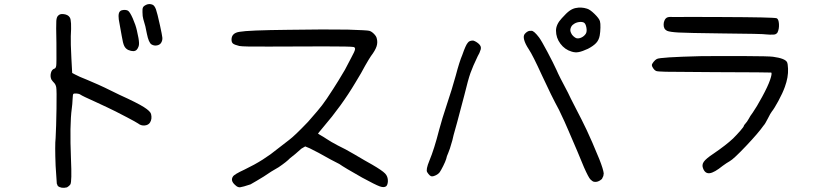

<svg xmlns="http://www.w3.org/2000/svg" viewBox="-20 -763 4040 939"><path d="M694.3 -739.3Q710.9 -747.1 727.5 -739.3Q736.3 -734.4 742.7 -717.3Q749 -700.2 762.7 -637.7Q772.5 -592.8 773.9 -579.6Q775.4 -566.4 768.6 -554.7Q762.7 -543.9 748 -541Q733.4 -538.1 720.7 -545.9Q707 -554.7 698.2 -598.6Q692.4 -633.8 680.7 -669.9Q676.8 -682.6 676.8 -704.1Q675.8 -720.7 679.7 -727.5Q683.6 -734.4 694.3 -739.3ZM576.2 -712.9Q593.8 -716.8 605.5 -710.9Q615.2 -705.1 629.4 -672.9Q643.6 -640.6 649.4 -614.3Q652.3 -597.7 657.2 -577.1Q662.1 -548.8 658.2 -537.1Q654.3 -525.4 648.4 -519.5Q635.7 -506.8 607.4 -518.6Q594.7 -524.4 587.9 -537.6Q581.1 -550.8 575.2 -587.9Q567.4 -630.9 564.5 -647.5Q554.7 -692.4 565.4 -706.1Q570.3 -711.9 576.2 -712.9ZM266.6 -688.5Q274.4 -695.3 288.1 -694.3Q312.5 -692.4 321.3 -677.7Q331.1 -664.1 326.2 -585.9Q325.2 -553.7 329.1 -478.5L333 -406.2L347.7 -398.4Q365.2 -388.7 405.3 -373Q471.7 -344.7 491.2 -335Q512.7 -324.2 565.4 -298.8Q651.4 -259.8 683.6 -239.3Q715.8 -218.8 718.8 -205.1Q724.6 -181.6 713.9 -164.1Q706.1 -151.4 688 -149.4Q669.9 -147.5 655.3 -159.2Q643.6 -167 602.5 -188.5Q575.2 -202.1 545.9 -217.8Q512.7 -234.4 449.2 -263.7Q381.8 -293.9 374 -299.8Q367.2 -304.7 355 -305.7Q342.8 -306.6 338.9 -303.7Q335.9 -301.8 335 -277.3Q334 -252.9 331.1 -232.4Q320.3 -153.3 327.1 14.6Q332 125 324.2 138.7Q319.3 146.5 307.6 153.3Q279.3 160.2 262.7 146.5L257.8 134.8L252 47.9Q248 -53.7 252 -87.9Q254.9 -139.6 256.3 -231Q257.8 -322.3 254.9 -336.9Q252 -350.6 244.1 -358.4Q237.3 -365.2 231.4 -374Q224.6 -388.7 229 -406.2Q233.4 -423.8 247.1 -427.7Q252.9 -429.7 254.9 -441.4Q256.8 -449.2 255.9 -552.7Q253.9 -640.6 255.4 -661.1Q256.8 -681.6 266.6 -688.5Z M1389.6 -617.2Q1572.3 -620.1 1680.7 -618.2Q1776.4 -615.2 1786.1 -612.3Q1796.9 -609.4 1808.6 -597.7Q1820.3 -585.9 1822.3 -576.2Q1828.1 -556.6 1821.8 -536.6Q1815.4 -516.6 1793.9 -488.3Q1785.2 -475.6 1765.6 -441.4Q1749 -409.2 1717.8 -358.4Q1650.4 -245.1 1559.6 -139.6Q1534.2 -109.4 1535.2 -109.4Q1536.1 -108.4 1547.9 -101.6Q1560.5 -94.7 1578.1 -83Q1596.7 -70.3 1631.8 -51.8Q1668.9 -34.2 1711.9 -8.8Q1769.5 25.4 1799.8 42Q1848.6 70.3 1863.3 85.4Q1877.9 100.6 1877 124Q1876 140.6 1869.1 147.5Q1858.4 156.2 1836.9 148.4Q1815.4 140.6 1751 105.5Q1664.1 56.6 1639.6 39.1Q1605.5 22.5 1538.1 -15.6Q1515.6 -27.3 1494.1 -38.1L1472.7 -46.9L1454.1 -36.1Q1420.9 -5.9 1398.4 10.7Q1381.8 28.3 1342.8 54.7Q1307.6 74.2 1269.5 100.6Q1231.4 124 1205.1 138.7Q1167 151.4 1154.8 152.8Q1142.6 154.3 1130.9 142.6Q1105.5 121.1 1119.1 100.6Q1125 89.8 1175.8 66.4Q1224.6 43 1264.6 17.6Q1304.7 -7.8 1338.9 -36.1Q1372.1 -62.5 1394.5 -79.1Q1420.9 -98.6 1486.3 -167Q1505.9 -190.4 1531.2 -218.8Q1555.7 -247.1 1578.1 -280.3Q1613.3 -333 1634.8 -368.2Q1652.3 -397.5 1667 -421.9Q1682.6 -453.1 1698.7 -482.4Q1714.8 -511.7 1716.3 -521.5Q1717.8 -531.2 1709 -533.2Q1695.3 -536.1 1565.4 -536.1Q1415 -536.1 1297.9 -535.2Q1169.9 -534.2 1150.4 -538.1Q1127 -543.9 1119.6 -549.8Q1112.3 -555.7 1112.3 -569.3Q1112.3 -601.6 1151.4 -607.4Q1193.4 -615.2 1389.6 -617.2Z M2794.9 -723.6Q2823.2 -729.5 2850.6 -720.7Q2865.2 -716.8 2887.7 -694.8Q2910.2 -672.9 2914.1 -659.2Q2917 -649.4 2916.5 -627.9Q2916 -606.4 2913.1 -589.8Q2909.2 -567.4 2895.5 -552.7Q2881.8 -538.1 2855.5 -524.4Q2828.1 -511.7 2810.5 -508.3Q2793 -504.9 2775.4 -510.7Q2742.2 -520.5 2720.7 -549.3Q2699.2 -578.1 2699.2 -613.3Q2699.2 -643.6 2727.5 -673.8Q2751 -700.2 2765.6 -710.4Q2780.3 -720.7 2794.9 -723.6ZM2834 -653.3Q2824.2 -657.2 2809.6 -654.8Q2794.9 -652.3 2785.2 -644.5Q2775.4 -638.7 2771 -626Q2766.6 -613.3 2773.4 -600.6Q2776.4 -592.8 2784.7 -585.4Q2793 -578.1 2798.8 -576.2Q2810.5 -573.2 2823.7 -579.6Q2836.9 -585.9 2844.7 -597.7Q2851.6 -608.4 2847.7 -628.9Q2843.8 -649.4 2834 -653.3ZM2579.1 -612.3Q2590.8 -613.3 2616.2 -580.1Q2627.9 -564.5 2657.2 -509.3Q2686.5 -454.1 2702.1 -419.9Q2712.9 -393.6 2757.8 -309.6Q2766.6 -290 2796.9 -231.4Q2825.2 -177.7 2849.1 -127.4Q2873 -77.1 2911.1 15.6Q2930.7 65.4 2932.6 85L2930.7 97.7L2923.8 112.3Q2904.3 129.9 2884.8 126Q2877 124 2867.7 114.7Q2858.4 105.5 2835.9 54.7Q2808.6 -12.7 2759.8 -125Q2744.1 -163.1 2713.9 -225.6Q2675.8 -295.9 2630.9 -393.6Q2585 -494.1 2566.4 -521.5Q2548.8 -547.9 2543.5 -567.9Q2538.1 -587.9 2546.9 -597.7Q2552.7 -604.5 2560.5 -608.9Q2568.4 -613.3 2579.1 -612.3ZM2267.6 -553.7Q2275.4 -565.4 2294.9 -564.5Q2309.6 -559.6 2322.3 -547.9Q2335 -536.1 2331.1 -521.5Q2325.2 -502 2316.4 -488.3Q2292 -437.5 2280.8 -405.8Q2269.5 -374 2251 -297.9Q2223.6 -194.3 2215.8 -165Q2192.4 -83 2192.4 -77.1Q2178.7 -28.3 2171.9 -14.2Q2165 0 2162.1 14.6Q2158.2 27.3 2147.5 48.8Q2136.7 70.3 2129.9 80.1Q2124 87.9 2112.3 93.8Q2100.6 99.6 2092.8 99.6Q2082 99.6 2069.3 79.1Q2061.5 67.4 2080.1 22.5Q2103.5 -33.2 2127.9 -128.9Q2141.6 -180.7 2166 -253.9Q2189.5 -323.2 2209 -393.6Q2226.6 -460.9 2241.2 -495.1Q2257.8 -543 2267.6 -553.7Z M3276.4 -679.7Q3315.4 -680.7 3510.7 -679.7Q3762.7 -678.7 3778.3 -673.8Q3788.1 -669.9 3789.6 -645.5Q3791 -621.1 3782.2 -603.5Q3774.4 -592.8 3759.8 -593.8Q3747.1 -592.8 3727.5 -594.7Q3715.8 -597.7 3503.9 -599.6Q3341.8 -601.6 3298.8 -604Q3255.9 -606.4 3242.2 -612.3Q3224.6 -621.1 3225.6 -644.5Q3225.6 -654.3 3230.5 -664.6Q3235.4 -674.8 3244.6 -678.2Q3253.9 -681.6 3276.4 -679.7ZM3405.3 -488.3Q3494.1 -489.3 3617.7 -488.8Q3741.2 -488.3 3760.7 -485.4Q3819.3 -477.5 3829.1 -459Q3833 -451.2 3834 -426.8Q3835.9 -385.7 3818.4 -337.9Q3807.6 -307.6 3786.6 -269Q3765.6 -230.5 3754.9 -217.8Q3748 -209 3735.4 -183.6Q3721.7 -156.2 3713.9 -148.4Q3689.5 -113.3 3628.9 -49.3Q3568.4 14.6 3548.8 25.4Q3533.2 34.2 3514.6 47.9Q3473.6 81.1 3451.2 84Q3428.7 86.9 3418.9 61.5Q3411.1 43.9 3421.9 28.3Q3432.6 12.7 3469.7 -11.7Q3531.2 -53.7 3565.4 -85.9Q3583 -103.5 3600.6 -123.5Q3618.2 -143.6 3618.2 -148.4Q3618.2 -150.4 3626 -159.2Q3632.8 -166 3641.6 -181.6Q3648.4 -195.3 3661.1 -211.9Q3679.7 -238.3 3707.5 -289.6Q3735.4 -340.8 3746.1 -372.1Q3756.8 -403.3 3752 -408.2Q3751 -409.2 3473.6 -410.2Q3277.3 -411.1 3235.8 -412.1Q3194.3 -413.1 3188.5 -416Q3181.6 -418.9 3174.8 -428.7Q3168 -438.5 3168 -444.3Q3168 -450.2 3176.3 -460.4Q3184.6 -470.7 3192.4 -474.6Q3208 -483.4 3405.3 -488.3Z"/></svg>

Font: JasonHandwriting4
Style: Regular
Weight: 400
Version: Version 1.01.21